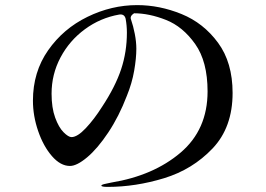

<svg xmlns="http://www.w3.org/2000/svg" viewBox="-20 -720 1040 752"><path d="M891 -356Q891 -221 812.5 -138.5Q734 -56 622.5 -22Q511 12 402 12Q377 12 377 7Q377 3 395 -0.5Q413 -4 416 -5Q581 -32 687 -122Q793 -212 793 -362Q793 -479 744.5 -547.5Q696 -616 630 -642Q564 -668 505 -668Q488 -657 493 -644Q502 -618 508 -587Q514 -556 514 -529Q514 -492 505.5 -443Q497 -394 477 -345Q446 -264 404 -201Q362 -138 321.5 -104Q281 -70 254 -70Q217 -70 183.5 -108.5Q150 -147 129.5 -206.5Q109 -266 109 -326Q109 -438 168.5 -523Q228 -608 322.5 -654Q417 -700 517 -700Q605 -700 691 -665Q777 -630 834 -552.5Q891 -475 891 -356ZM472 -647Q467 -666 447 -663Q373 -650 312.5 -605.5Q252 -561 217 -495Q182 -429 182 -353Q182 -298 196 -259.5Q210 -221 229 -202Q248 -183 260 -183Q283 -183 316 -218Q349 -253 380 -302Q432 -381 454.5 -449Q477 -517 477 -592Q477 -620 472 -647Z"/></svg>

Font: Shippori Mincho B1 SemiBold
Style: Regular
Weight: 600
Designer: FONTDASU
Foundry: FONTDASU / Google Inc. / but / Adobe
Version: Version 3.110; ttfautohint (v1.8.3)